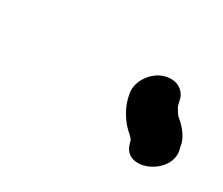

<svg xmlns="http://www.w3.org/2000/svg" viewBox="-48 -780 433 373"><g transform="rotate(30 168.0 -593.0)"><path d="M334 -573 332 -583C327 -599 314 -614 301 -624C298 -627 292 -637 290 -641L287 -653C284 -671 264 -688 234 -677C210 -668 190 -639 197 -612C201 -589 215 -566 231 -551C235 -548 240 -543 243 -539L246 -529C262 -479 351 -521 334 -573Z"/></g></svg>

Font: Electronic
Style: BlkIt
Weight: 900
Version: Version 1.011